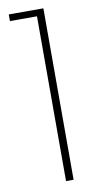

<svg xmlns="http://www.w3.org/2000/svg" viewBox="-86 -786 414 825"><g transform="rotate(-10 120.5 -374.0)"><path d="M133 0V-719H15V-748H166V0Z"/></g></svg>

Font: Poiret One
Style: Regular
Weight: 400
Designer: Denis Masharov
Foundry: Denis Masharov
Version: Version 1.001